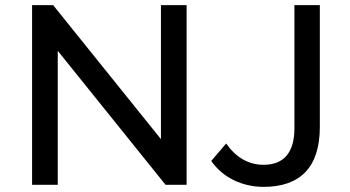

<svg xmlns="http://www.w3.org/2000/svg" viewBox="-20 -720 1365 748"><path d="M607 -178 187 -700H105V0H205V-522L625 0H707V-700H607ZM1127 -700V-220C1127 -126 1086 -78 1007 -78C948 -78 899 -107 861 -161L803 -93C848 -28 924 8 1007 8C1150 8 1226 -69 1226 -225V-700Z"/></svg>

Font: AWKNG-Font Medium
Style: Regular
Weight: 500
Designer: Awakening Church
Foundry: Awakening Church
Version: Version 1.700;PS 001.700;hotconv 1.0.88;makeotf.lib2.5.64775